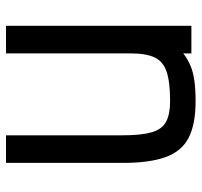

<svg xmlns="http://www.w3.org/2000/svg" viewBox="-36 -622 672 640"><g transform="rotate(-90 300.0 -302.0)"><path d="M283 14Q206 14 161 -9Q116 -32 96.5 -85.5Q77 -139 77 -229V-618H169V-229Q169 -167 179 -132.5Q189 -98 214 -84.5Q239 -71 283 -71Q346 -71 380.5 -82.5Q415 -94 428.5 -122.5Q442 -151 442 -202V-618H534V0H442V-27Q424 -13 402 -3.5Q380 6 350.5 10Q321 14 283 14Z"/></g></svg>

Font: Victor Mono SemiBold
Style: Regular
Weight: 600
Monospace: yes
Designer: Rune Bjørnerås
Version: Version 1.561;gftools[0.9.30]